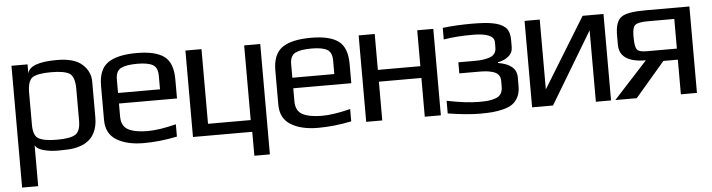

<svg xmlns="http://www.w3.org/2000/svg" viewBox="-44 -684 3974 1071"><g transform="rotate(-5 1942.5 -148.0)"><path d="M258 10Q217 10 179.5 0Q142 -10 132 -31V198H42V-484H132V-432Q143 -494 297 -494Q394 -494 438 -454Q483 -414 483 -357V-158Q483 -6 326 8Q288 10 258 10ZM391 -147V-325Q391 -391 362 -411Q332 -429 259 -429Q184 -429 155 -411Q127 -392 127 -325V-147Q127 -85 156 -69Q186 -51 260 -51Q334 -51 362 -69Q391 -86 391 -147Z M744 -494Q848 -494 897 -458Q946 -422 946 -329V-222H621V-149Q621 -95 659 -75Q697 -55 768 -55Q832 -55 927 -79V-10Q830 10 740 10Q646 10 588 -25.5Q530 -61 530 -138V-329Q530 -421 582.5 -457.5Q635 -494 744 -494ZM742 -434Q680 -434 650.5 -419Q621 -404 621 -357V-281H856V-357Q856 -403 828.5 -418.5Q801 -434 742 -434Z M1435 134H1348V0H1016V-484H1106V-66H1345V-484H1435Z M1720 -494Q1824 -494 1873 -458Q1922 -422 1922 -329V-222H1597V-149Q1597 -95 1635 -75Q1673 -55 1744 -55Q1808 -55 1903 -79V-10Q1806 10 1716 10Q1622 10 1564 -25.5Q1506 -61 1506 -138V-329Q1506 -421 1558.5 -457.5Q1611 -494 1720 -494ZM1718 -434Q1656 -434 1626.5 -419Q1597 -404 1597 -357V-281H1832V-357Q1832 -403 1804.5 -418.5Q1777 -434 1718 -434Z M2404 0H2314V-217H2076V0H1986V-484H2076V-283H2314V-484H2404Z M2831 -346Q2831 -313 2806.5 -293Q2782 -273 2747 -267V-263Q2850 -246 2850 -174V-124Q2850 -89 2837.5 -64Q2825 -39 2805 -25Q2785 -11 2753.5 -3Q2722 5 2692.5 7.5Q2663 10 2623 10Q2551 10 2443 -7V-78Q2549 -56 2623 -56Q2654 -56 2673.5 -58Q2693 -60 2714.5 -67Q2736 -74 2746 -90Q2756 -106 2756 -131V-162Q2756 -183 2745.5 -196Q2735 -209 2714.5 -215Q2694 -221 2676 -222.5Q2658 -224 2632 -224H2527V-286H2615Q2641 -286 2659.5 -288Q2678 -290 2698.5 -296Q2719 -302 2729.5 -315.5Q2740 -329 2740 -350V-380Q2740 -432 2620 -432Q2526 -432 2457 -420V-485Q2532 -494 2619 -494Q2693 -494 2731 -487Q2781 -479 2806 -456.5Q2831 -434 2831 -385Z M3032 0H2915V-484H3000V-93L3240 -484H3357V0H3272V-400Z M3501 0H3381L3570 -206Q3422 -206 3422 -307V-359Q3422 -435 3456 -460Q3489 -484 3590 -484H3838V0H3748V-194H3667ZM3599 -422Q3547 -422 3530 -409Q3513 -396 3513 -351V-337Q3513 -287 3524.5 -271.5Q3536 -256 3578 -256H3748V-422Z"/></g></svg>

Font: Gamestation Display
Style: Regular
Weight: 400
Designer: Jonas Hecksher
Foundry: Jonas Hecksher, Playtypeª, e-types AS
Version: Version 1.003